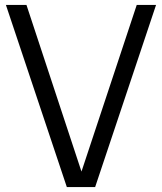

<svg xmlns="http://www.w3.org/2000/svg" viewBox="-20 -760 658 780"><path d="M535.5 -740H614L366.5 0H251.5L4 -740H87.5L311 -63Z"/></svg>

Font: Encode Sans Semi Condensed
Style: Regular
Weight: 400
Width: 4
Designer: Multiple Designers
Foundry: Impallari Type
Version: Version 2.000